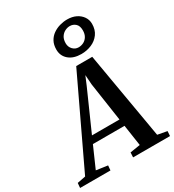

<svg xmlns="http://www.w3.org/2000/svg" viewBox="-315 -1195 1211 1333"><g transform="rotate(-30 290.0 -529.0)"><path d="M-72 0 -68.5 -38.5 -2 -51.5 328 -746.5H456.5L576 -52.5L651.5 -38.5L649 0H353L355 -38.5L436 -51.5L411 -219.5H157.5L83.5 -51.5L175 -38.5L171.5 0ZM182 -275H402.5L357 -582.5L351.5 -660.5L322 -590.5ZM402 -800.5Q339 -800.5 302.2 -832Q265.5 -863.5 265.5 -914Q265.5 -952.5 280.5 -979.8Q295.5 -1007 320.2 -1024.2Q345 -1041.5 374.8 -1050Q404.5 -1058.5 434.5 -1058.5Q474.5 -1058.5 504.8 -1043.8Q535 -1029 552.5 -1003.5Q570 -978 570 -946Q570 -898 546.2 -865.5Q522.5 -833 484.2 -816.8Q446 -800.5 402 -800.5ZM408.5 -850.5Q429.5 -850.5 448.8 -860.2Q468 -870 480 -889.8Q492 -909.5 492 -938.5Q492 -975 473 -992.2Q454 -1009.5 427.5 -1009.5Q407.5 -1009.5 388 -999.5Q368.5 -989.5 356 -969.8Q343.5 -950 343.5 -919.5Q343.5 -890.5 362.5 -870.5Q381.5 -850.5 408.5 -850.5Z"/></g></svg>

Font: Merriweather 48pt SemiBold
Style: Italic
Weight: 600
Italic angle: -7.8°
Designer: Eben Sorkin
Foundry: Eben Sorkin
Version: Version 2.101